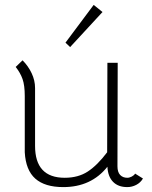

<svg xmlns="http://www.w3.org/2000/svg" viewBox="-20 -756 619 783"><path d="M238 7Q163 7 124 -27.5Q85 -62 81 -135V-364Q81 -408 72 -433.5Q63 -459 44 -483L72 -510Q95 -487 109 -457.5Q123 -428 123 -397V-161Q123 -31 244 -31Q299 -31 338 -56.5Q377 -82 417 -135L418 -500H460L459 -78Q459 -54 470 -42.5Q481 -31 499 -31Q508 -31 517.5 -36Q527 -41 531 -48L563 -28Q553 -11 535.5 -2Q518 7 499 7Q462 7 441 -14.5Q420 -36 418 -76Q352 7 238 7ZM247 -582 362 -736 398 -707 266 -564Z"/></svg>

Font: Bellota Light
Style: Regular
Weight: 300
Designer: Kemie Guaida
Foundry: Kemie Guaida
Version: Version 4.001